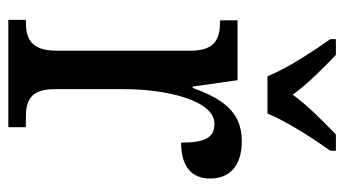

<svg xmlns="http://www.w3.org/2000/svg" viewBox="-198 -608 806 449"><g transform="rotate(90 204.5 -383.0)"><path d="M158 -606H245C263 -651 305 -715 332 -753V-766H294C263 -736 227 -701 201 -665C175 -701 139 -736 108 -766H71V-753C98 -715 140 -651 158 -606ZM26 0H277V-41H255C218 -41 188 -49 188 -108V-273C188 -362 212 -482 269 -482C302 -482 313 -459 313 -404C372 -404 397 -431 397 -472C397 -517 368 -546 309 -546C237 -546 208 -494 185 -431H182L167 -536H27V-495H30C67 -495 98 -486 98 -427V-113C98 -50 67 -41 29 -41H26Z"/></g></svg>

Font: Noto Serif Bengali Condensed
Style: Regular
Weight: 400
Width: 3
Designer: Juan Bruce, Universal Thirst, Indian Type Foundry and the Monotype Design Team.
Foundry: Monotype Imaging Inc.
Version: Version 2.003